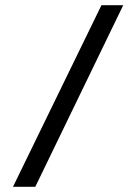

<svg xmlns="http://www.w3.org/2000/svg" viewBox="-20 -720 525 740"><path d="M30 0H116L455 -700H371Z"/></svg>

Font: Finlandica
Style: Regular
Weight: 400
Designer: Niklas Ekholm, Juho Hiilivirta, Jaakko Suomalainen
Foundry: Helsinki Type Studio
Version: Version 2.000;Glyphs 3.2 (3202)